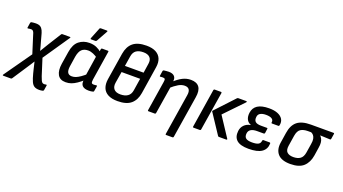

<svg xmlns="http://www.w3.org/2000/svg" viewBox="-111 -1346 3903 2186"><g transform="rotate(20 1841.0 -252.5)"><path d="M402 197Q364 197 341.5 183.5Q319 170 304 136.5Q289 103 274 45L263 1Q258 -21 252.5 -43Q247 -65 242 -88H241Q226 -65 212.5 -43Q199 -21 183 2L68 177Q63 185 54 185H-37Q-43 185 -44.5 181Q-46 177 -42 172L190 -157L122 -372Q117 -392 110.5 -402.5Q104 -413 97 -417Q90 -421 79 -421Q70 -421 63 -420Q56 -419 45 -417Q33 -415 35 -427L44 -485Q47 -495 55 -497Q67 -499 80.5 -500.5Q94 -502 109 -502Q144 -502 163.5 -489.5Q183 -477 195 -451.5Q207 -426 217 -384L233 -325Q240 -301 247 -275.5Q254 -250 260 -225H261Q276 -250 291.5 -275.5Q307 -301 321 -324L420 -482Q424 -490 434 -490H523Q538 -490 528 -477L312 -160L376 41Q387 73 395 89Q403 105 412 110.5Q421 116 434 116Q437 116 442.5 115Q448 114 455 113Q466 111 464 123L455 180Q453 190 443 192Q423 197 402 197Z M653 12Q584 12 556.5 -37Q529 -86 542 -171L566 -322Q581 -418 633.5 -460Q686 -502 760 -502Q809 -502 846.5 -485Q884 -468 904 -448L896 -368Q869 -388 837 -402Q805 -416 774 -416Q725 -416 697 -389Q669 -362 658 -299L639 -175Q632 -125 646 -100Q660 -75 697 -75Q721 -75 744.5 -84Q768 -93 798 -113.5Q828 -134 868 -170L855 -88Q819 -56 786 -33.5Q753 -11 721.5 0.5Q690 12 653 12ZM933 12Q881 12 857 -11Q833 -34 840 -85L843 -106V-136L883 -397L895 -432L903 -479Q905 -490 914 -490H984Q995 -490 993 -479L937 -123Q933 -90 939.5 -81Q946 -72 963 -72Q972 -72 981 -73Q990 -74 997 -75Q1007 -76 1005 -64L995 -5Q994 5 983 6Q972 9 960.5 10.5Q949 12 933 12ZM759 -546Q754 -546 753 -549.5Q752 -553 754 -559L807 -691Q809 -698 813.5 -700Q818 -702 824 -702H895Q902 -702 903.5 -698Q905 -694 901 -688L828 -556Q822 -546 811 -546Z M1282 12Q1211 12 1166 -12Q1121 -36 1104 -80.5Q1087 -125 1096 -185L1148 -512Q1163 -604 1218.5 -649.5Q1274 -695 1380 -695Q1450 -695 1494 -671.5Q1538 -648 1556 -605Q1574 -562 1565 -503L1513 -169Q1499 -82 1444.5 -35Q1390 12 1282 12ZM1287 -71Q1341 -71 1374.5 -94Q1408 -117 1416 -167L1439 -315H1214L1192 -181Q1183 -129 1207.5 -100Q1232 -71 1287 -71ZM1226 -394H1452L1469 -508Q1477 -558 1451.5 -585Q1426 -612 1372 -612Q1317 -612 1285 -589Q1253 -566 1245 -514Z M1937 185Q1926 185 1928 174L2007 -325Q2021 -415 1944 -415Q1908 -415 1870 -393.5Q1832 -372 1774 -321L1785 -402Q1841 -454 1888.5 -478Q1936 -502 1988 -502Q2059 -502 2089.5 -460Q2120 -418 2106 -334L2025 174Q2023 185 2013 185ZM1656 0Q1644 0 1646 -11L1703 -372Q1708 -401 1702 -409.5Q1696 -418 1677 -418Q1671 -418 1663 -417.5Q1655 -417 1647 -416Q1637 -415 1639 -426L1648 -486Q1649 -491 1652 -493.5Q1655 -496 1660 -497Q1675 -499 1691.5 -500.5Q1708 -502 1720 -502Q1765 -502 1787 -479.5Q1809 -457 1802 -415L1799 -395L1798 -354L1743 -11Q1741 0 1731 0Z M2508 0Q2500 0 2496 -6L2337 -246Q2334 -251 2338 -256L2550 -483Q2556 -490 2566 -490H2662Q2667 -490 2668.5 -486Q2670 -482 2665 -476L2448 -250L2604 -13Q2608 -8 2605 -4Q2602 0 2597 0ZM2202 0Q2190 0 2192 -11L2266 -479Q2268 -490 2278 -490H2355Q2365 -490 2364 -479L2289 -11Q2287 0 2278 0Z M2869 12Q2770 12 2726.5 -26Q2683 -64 2691 -138Q2696 -183 2725.5 -213Q2755 -243 2802 -251V-253Q2767 -266 2751 -298Q2735 -330 2741 -378Q2749 -439 2797 -470.5Q2845 -502 2937 -502Q2998 -502 3040 -485Q3082 -468 3101.5 -436.5Q3121 -405 3112 -361Q3110 -350 3101 -350H3025Q3014 -350 3016 -361Q3021 -390 2997.5 -405Q2974 -420 2927 -420Q2884 -420 2858 -405Q2832 -390 2830 -357Q2826 -320 2846 -302Q2866 -284 2915 -284H2985Q2997 -284 2994 -273L2987 -222Q2985 -211 2975 -211H2893Q2847 -211 2820.5 -195Q2794 -179 2790 -147Q2785 -107 2806.5 -88.5Q2828 -70 2882 -70Q2934 -70 2958 -83Q2982 -96 2985 -127Q2987 -139 2996 -139H3071Q3082 -139 3082 -128Q3080 -59 3028 -23.5Q2976 12 2869 12Z M3375 12Q3269 12 3223.5 -39.5Q3178 -91 3191 -179L3210 -302Q3224 -399 3279 -444.5Q3334 -490 3445 -490H3718Q3729 -490 3727 -479L3717 -416Q3715 -405 3706 -406L3586 -411V-410Q3599 -396 3608.5 -378Q3618 -360 3620.5 -334.5Q3623 -309 3617 -273L3602 -174Q3588 -86 3535 -37Q3482 12 3375 12ZM3381 -74Q3433 -74 3464.5 -96.5Q3496 -119 3505 -174L3522 -282Q3529 -322 3524 -347Q3519 -372 3506.5 -387Q3494 -402 3477 -409H3437Q3384 -409 3351 -388Q3318 -367 3308 -304L3288 -176Q3280 -121 3305.5 -97.5Q3331 -74 3381 -74Z"/></g></svg>

Font: Sofia Sans SemiBold
Style: Italic
Weight: 600
Italic angle: -9°
Designer: Botio Nikoltchev, Ani Petrova
Foundry: lettersoup
Version: Version 4.100-B